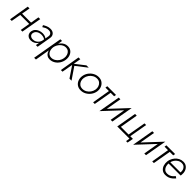

<svg xmlns="http://www.w3.org/2000/svg" viewBox="455 -2204 4128 4128"><g transform="rotate(45 2519.5 -139.5)"><path d="M114 -220H441L449 -268H121ZM448 -460 371 0H421L502 -460ZM123 -460 46 0H96L177 -460Z M601 -135Q608 -171 630.5 -194.5Q653 -218 686.5 -230.5Q720 -243 757 -243Q798 -243 829.5 -231.5Q861 -220 888 -198L893 -229Q874 -249 841.5 -266Q809 -283 758 -284Q707 -284 662 -266.5Q617 -249 587 -215.5Q557 -182 549 -134Q543 -90 559 -58Q575 -26 606 -8.5Q637 9 679 9Q727 9 766.5 -11Q806 -31 832.5 -65Q859 -99 869 -141L863 -172Q853 -132 829.5 -102Q806 -72 772 -54.5Q738 -37 695 -38Q651 -38 622.5 -63.5Q594 -89 601 -135ZM655 -370Q683 -389 720 -406.5Q757 -424 803 -423Q834 -423 854.5 -410Q875 -397 884.5 -375.5Q894 -354 889 -326L831 0H883L939 -326Q944 -358 937 -384Q930 -410 912.5 -429.5Q895 -449 868.5 -459.5Q842 -470 807 -470Q754 -470 711 -451Q668 -432 635 -411Z M1051 219 1166 -460H1115L997 220ZM1509 -230Q1518 -295 1499.5 -349.5Q1481 -404 1438.5 -437.5Q1396 -471 1331 -470Q1285 -470 1246 -450Q1207 -430 1177.5 -396.5Q1148 -363 1129 -320Q1110 -277 1103 -230Q1097 -186 1102.5 -144Q1108 -102 1126.5 -67Q1145 -32 1177 -11Q1209 10 1255 10Q1319 10 1373.5 -22Q1428 -54 1464 -109Q1500 -164 1509 -230ZM1457 -230Q1449 -177 1419 -133.5Q1389 -90 1345.5 -64.5Q1302 -39 1250 -40Q1216 -41 1190.5 -57.5Q1165 -74 1149 -101Q1133 -128 1127.5 -162Q1122 -196 1127 -230Q1134 -268 1151.5 -302Q1169 -336 1195.5 -363Q1222 -390 1254 -405.5Q1286 -421 1321 -421Q1373 -421 1405.5 -394.5Q1438 -368 1451.5 -324.5Q1465 -281 1457 -230Z M1667 -460 1590 0H1640L1721 -460ZM1908 -460 1668 -273 1852 0H1914L1731 -268L1978 -460Z M2006 -230Q1997 -167 2018 -112Q2039 -57 2085.5 -24Q2132 9 2198 9Q2266 9 2323 -23.5Q2380 -56 2418.5 -110Q2457 -164 2467 -230Q2476 -294 2454.5 -348.5Q2433 -403 2387 -436.5Q2341 -470 2274 -470Q2207 -470 2149.5 -437.5Q2092 -405 2054 -351Q2016 -297 2006 -230ZM2059 -230Q2068 -282 2098 -325.5Q2128 -369 2173.5 -395.5Q2219 -422 2272 -421Q2324 -421 2358 -393.5Q2392 -366 2407 -322.5Q2422 -279 2414 -230Q2405 -178 2374.5 -134.5Q2344 -91 2299 -65.5Q2254 -40 2201 -40Q2149 -41 2114.5 -68Q2080 -95 2065.5 -138Q2051 -181 2059 -230Z M2542 -460 2534 -411H2798L2807 -460ZM2646 -446 2571 0H2621L2699 -446Z M3223 -413 3244 -499 2822 -48 2801 38ZM2940 -460H2888L2801 38L2866 -37ZM3244 -499 3177 -423 3104 0H3156Z M3651 -49 3722 -460H3672L3600 -49H3366L3437 -460H3385L3305 0H3676L3661 89H3707L3732 -49Z M4246 -413 4267 -499 3845 -48 3824 38ZM3963 -460H3911L3824 38L3889 -37ZM4267 -499 4200 -423 4127 0H4179Z M4339 -460 4331 -411H4595L4604 -460ZM4443 -446 4368 0H4418L4496 -446Z M4628 -217H5014Q5016 -223 5017 -229.5Q5018 -236 5019 -242Q5026 -303 5008 -354.5Q4990 -406 4949 -438Q4908 -470 4847 -470Q4792 -470 4745 -446Q4698 -422 4664 -381.5Q4630 -341 4612 -291Q4607 -276 4603 -261.5Q4599 -247 4597 -231Q4590 -170 4607 -115Q4624 -60 4665 -26Q4706 8 4769 9Q4823 9 4863 -6.5Q4903 -22 4934 -48.5Q4965 -75 4991 -106L4951 -135Q4931 -110 4906 -88Q4881 -66 4849.5 -53Q4818 -40 4779 -40Q4728 -40 4697 -67.5Q4666 -95 4654.5 -138.5Q4643 -182 4648 -231L4653 -249Q4661 -298 4688.5 -337.5Q4716 -377 4756 -401Q4796 -425 4843 -424Q4889 -424 4918 -400.5Q4947 -377 4959 -340.5Q4971 -304 4965 -262H4634Z"/></g></svg>

Font: Jost Light
Style: Italic
Weight: 300
Italic angle: -5°
Version: Version 3.710